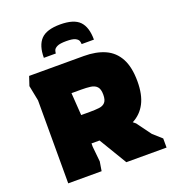

<svg xmlns="http://www.w3.org/2000/svg" viewBox="-164 -1065 1067 1189"><g transform="rotate(-20 369.0 -471.0)"><path d="M80 0V-547L60 -648L80 -708H440Q521 -708 579 -682Q637 -656 668 -598.5Q699 -541 699 -447Q699 -360 670 -304Q641 -248 585 -219L602 -205L671 -111L728 -60V0H463L353 -183H300V-161L310 -61L300 0ZM300 -370H358Q393 -370 418.5 -373Q444 -376 458 -391.5Q472 -407 472 -442Q472 -479 457 -495Q442 -511 415.5 -514.5Q389 -518 354 -518H290ZM369 -942Q279 -942 241.5 -902.5Q204 -863 204 -782H283Q283 -791 287 -802.5Q291 -814 309 -823Q327 -832 369 -832Q411 -832 428.5 -823Q446 -814 449.5 -802.5Q453 -791 453 -782H534Q534 -864 496.5 -903Q459 -942 369 -942Z"/></g></svg>

Font: Rowdies
Style: Bold
Weight: 700
Designer: Jaikishan Patel
Version: Version 1.000; ttfautohint (v1.8.3)